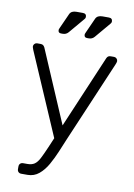

<svg xmlns="http://www.w3.org/2000/svg" viewBox="-99 -787 726 1039"><g transform="rotate(10 264.5 -267.5)"><path d="M93 190Q83 190 77 184Q71 178 71 168V154Q71 144 77 138Q83 132 93 132H116Q140 132 155 122Q170 112 182.5 88Q195 64 213 22L437 -505Q440 -512 445 -516Q450 -520 460 -520H478Q486 -520 492 -514Q498 -508 498 -500Q498 -496 496.5 -492Q495 -488 492 -480L302 -34Q289 -3 273 35.5Q257 74 237 109.5Q217 145 190 167.5Q163 190 127 190ZM241 -17 41 -480Q35 -495 35 -500Q35 -508 41 -514Q47 -520 55 -520H74Q84 -520 89 -515.5Q94 -511 97 -505L273 -94ZM316 -595Q300 -595 300 -611Q300 -615 302 -619Q304 -623 305 -626L341 -706Q350 -725 378 -725H413Q433 -725 433 -706Q433 -699 427 -693L356 -609Q344 -595 326 -595ZM173 -595Q157 -595 157 -611Q157 -615 159 -619Q161 -623 162 -626L198 -706Q207 -725 235 -725H270Q290 -725 290 -706Q290 -699 284 -693L213 -609Q201 -595 183 -595Z"/></g></svg>

Font: Rubik Light
Style: Regular
Weight: 300
Designer: Hubert and Fischer
Foundry: Hubert and Fischer
Version: Version 2.300;gftools[0.9.30]